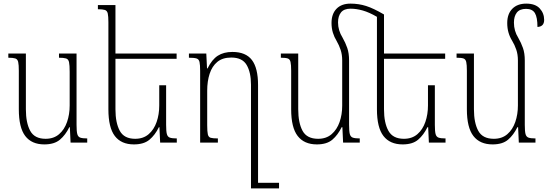

<svg xmlns="http://www.w3.org/2000/svg" viewBox="-20 -788 3028 1061"><path d="M225 10Q155 10 119.5 -36.5Q84 -83 84 -184V-397Q84 -430 80.5 -445.5Q77 -461 64.5 -465Q52 -469 26 -469V-492H123V-184Q123 -109 147 -65Q171 -21 232 -21Q277 -21 306.5 -46.5Q336 -72 350.5 -114Q365 -156 365 -205V-391Q365 -428 361.5 -444.5Q358 -461 345 -465Q332 -469 306 -469V-492H403V-98Q403 -63 407 -47.5Q411 -32 423.5 -27.5Q436 -23 462 -23V0H370L366 -85H363Q342 -42 311 -16Q280 10 225 10Z M898 -317V-98Q898 -63 902 -47.5Q906 -32 918.5 -27.5Q931 -23 957 -23V0H865L861 -85H858Q837 -42 806 -16Q775 10 720 10Q650 10 614.5 -36.5Q579 -83 579 -184V-665Q579 -698 575.5 -713.5Q572 -729 559.5 -733Q547 -737 521 -737V-760H618V-492H956V-463H618V-184Q618 -109 642 -65Q666 -21 727 -21Q772 -21 801.5 -46.5Q831 -72 845.5 -114Q860 -156 860 -205V-317Z M1264 -501Q1338 -501 1372 -456.5Q1406 -412 1406 -318V222H1522V253H1367V-320Q1367 -388 1343 -429Q1319 -470 1258 -470Q1210 -470 1181 -446Q1152 -422 1138.5 -380.5Q1125 -339 1125 -287V-96Q1125 -61 1128.5 -45.5Q1132 -30 1144.5 -26.5Q1157 -23 1184 -23V0H1086V-396Q1086 -430 1082.5 -445.5Q1079 -461 1066 -465Q1053 -469 1024 -469V-492H1120L1124 -410H1127Q1151 -459 1183.5 -480Q1216 -501 1264 -501Z M1812 -661Q1812 -711 1839.5 -739.5Q1867 -768 1917 -768Q1962 -768 2003 -755Q2044 -742 2102 -708V-492H2440V-463H2102V-184Q2102 -109 2126.5 -65Q2151 -21 2212 -21Q2257 -21 2286.5 -46.5Q2316 -72 2330.5 -114Q2345 -156 2345 -205V-317H2383V-98Q2383 -63 2387 -47.5Q2391 -32 2403.5 -27.5Q2416 -23 2442 -23V0H2350L2346 -85H2342Q2321 -42 2290.5 -16Q2260 10 2205 10Q2135 10 2099 -36.5Q2063 -83 2063 -184V-695Q2020 -720 1984.5 -730Q1949 -740 1917 -740Q1881 -740 1864.5 -719.5Q1848 -699 1848 -664Q1848 -620 1873 -580Q1889 -552 1899 -523Q1909 -494 1909 -454V-98Q1909 -63 1913 -47.5Q1917 -32 1929.5 -27.5Q1942 -23 1968 -23V0H1876L1872 -85H1868Q1847 -42 1816.5 -16Q1786 10 1731 10Q1661 10 1625 -36.5Q1589 -83 1589 -184V-397Q1589 -430 1585.5 -445.5Q1582 -461 1570 -465Q1558 -469 1532 -469V-492H1628V-185Q1628 -109 1652 -65Q1676 -21 1738 -21Q1783 -21 1812.5 -46.5Q1842 -72 1856.5 -113.5Q1871 -155 1871 -204V-454Q1871 -486 1862.5 -512Q1854 -538 1840 -562Q1827 -583 1819.5 -607.5Q1812 -632 1812 -661Z M2880 -98Q2880 -63 2884 -47.5Q2888 -32 2900.5 -27.5Q2913 -23 2939 -23V0H2847L2843 -85H2839Q2818 -42 2787.5 -16Q2757 10 2702 10Q2632 10 2596 -36.5Q2560 -83 2560 -184V-397Q2560 -430 2556.5 -445.5Q2553 -461 2541 -465Q2529 -469 2503 -469V-492H2599V-184Q2599 -109 2623 -65Q2647 -21 2709 -21Q2754 -21 2783.5 -46.5Q2813 -72 2827.5 -114Q2842 -156 2842 -205V-454Q2842 -487 2833 -513.5Q2824 -540 2810 -563Q2797 -584 2790 -608Q2783 -632 2783 -661Q2783 -711 2811 -739.5Q2839 -768 2888 -768Q2938 -768 2962.5 -741.5Q2987 -715 2987 -678Q2987 -641 2950 -639Q2950 -692 2936 -715.5Q2922 -739 2887 -739Q2852 -739 2836 -718.5Q2820 -698 2820 -663Q2820 -617 2844 -579Q2860 -551 2870 -522.5Q2880 -494 2880 -454Z"/></svg>

Font: Noto Serif Armenian SemiCondensed ExtraLight
Style: Regular
Weight: 200
Width: 4
Designer: Monotype Design Team
Foundry: Monotype Imaging Inc.
Version: Version 2.008; ttfautohint (v1.8.4.7-5d5b)